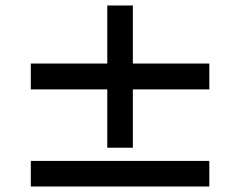

<svg xmlns="http://www.w3.org/2000/svg" viewBox="-20 -710 873 698"><path d="M370 -173V-385H92V-479H370V-690H463V-479H741V-385H463V-173ZM92 -32V-125H741V-32Z"/></svg>

Font: Zen Kaku Gothic New Black
Style: Regular
Weight: 900
Designer: Yoshimichi Ohira
Foundry: Positype
Version: Version 1.001